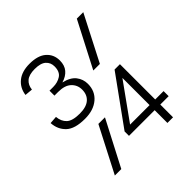

<svg xmlns="http://www.w3.org/2000/svg" viewBox="-194 -853 989 989"><g transform="rotate(-45 300.0 -359.0)"><path d="M177 -315Q104 -315 71.5 -345.5Q39 -376 36 -425L78 -428Q81 -393 102.5 -373Q124 -353 177 -353Q225 -353 249 -374Q273 -395 273 -432Q273 -466 249 -488.5Q225 -511 177 -511H150V-547H177Q209 -547 233 -562.5Q257 -578 257 -617Q257 -645 237.5 -662.5Q218 -680 175 -680Q133 -680 113 -662.5Q93 -645 90 -615L47 -619Q53 -664 86 -691Q119 -718 175 -718Q236 -718 267 -690.5Q298 -663 298 -619Q298 -584 279.5 -562Q261 -540 227 -530Q274 -519 294.5 -492.5Q315 -466 315 -432Q315 -379 277.5 -347Q240 -315 177 -315ZM383 -461 512 -710H559L431 -461ZM79 0 207 -248H255L126 0ZM462 0V-93H275V-125L464 -387H503V-130H564V-93H503V0ZM320 -130H462V-328Z"/></g></svg>

Font: Geist Mono UltraLight
Style: Regular
Weight: 200
Monospace: yes
Designer: Basement.studio, Andrés Briganti, Mateo Zaragoza
Foundry: Basement.studio, Vercel, Andrés Briganti, Guido Ferreyra, Mateo Zaragoza
Version: Version 1.400; ttfautohint (v1.8.4.7-5d5b)